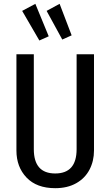

<svg xmlns="http://www.w3.org/2000/svg" viewBox="-20 -973 578 1005"><path d="M472 -185Q472 -130 448.5 -85Q425 -40 379 -14Q333 12 269 12Q172 12 119 -43.5Q66 -99 66 -185V-689H157V-192Q157 -65 269 -65Q381 -65 381 -192V-689H472ZM165 -953 235 -783 186 -761 96 -916ZM292 -953 355 -788 306 -766 224 -916Z"/></svg>

Font: Fira Sans Extra Condensed
Style: Regular
Weight: 400
Width: 1
Designer: Carrois Corporate & Edenspiekermann AG
Foundry: Carrois Corporate GbR & Edenspiekermann AG
Version: Version 4.203